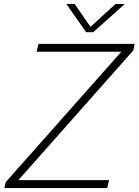

<svg xmlns="http://www.w3.org/2000/svg" viewBox="-20 -952 702 972"><path d="M662 -730H175L165 -690H594L9 -30L2 0H523L532 -40H73L655 -697ZM316 -932 416 -789H452L612 -932H565L438 -816L358 -932Z"/></svg>

Font: Nacelle UltraLight
Style: Italic
Weight: 200
Italic angle: -12°
Designer: Sora Sagano
Foundry: Sora Sagano
Version: Version 1.000;FEAKit 1.0